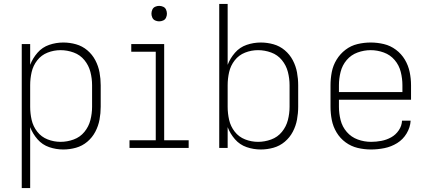

<svg xmlns="http://www.w3.org/2000/svg" viewBox="-20 -755 2200 980"><path d="M91 205H134V-106Q147 -72 171.5 -44Q196 -16 231 -4Q266 8 303 8Q336 8 368 -1Q400 -10 425.5 -31.5Q451 -53 466.5 -82.5Q482 -112 488 -144.5Q494 -177 494 -210V-320Q494 -353 488 -385.5Q482 -418 466.5 -447.5Q451 -477 425.5 -498.5Q400 -520 368 -529Q336 -538 303 -538Q266 -538 231 -526Q196 -514 171.5 -486Q147 -458 134 -424V-530H91ZM289 -31Q255 -31 223 -43.5Q191 -56 170 -83Q149 -110 141.5 -143Q134 -176 134 -210V-320Q134 -354 141.5 -387Q149 -420 170 -447Q191 -474 223 -486.5Q255 -499 289 -499Q323 -499 356 -487Q389 -475 411 -448Q433 -421 441.5 -387.5Q450 -354 450 -320V-210Q450 -176 441.5 -142.5Q433 -109 411 -82Q389 -55 356 -43Q323 -31 289 -31Z M641 0H943V-39H818V-530H650V-491H775V-39H641ZM792 -646Q803 -646 813 -650.5Q823 -655 827.5 -665Q832 -675 832 -685Q832 -696 827.5 -706Q823 -716 813 -720.5Q803 -725 792 -725Q782 -725 772 -720.5Q762 -716 757.5 -706Q753 -696 753 -685Q753 -675 757.5 -665Q762 -655 772 -650.5Q782 -646 792 -646Z M1311 8Q1344 8 1376 -1Q1408 -10 1433.5 -31.5Q1459 -53 1474.5 -82.5Q1490 -112 1496 -144.5Q1502 -177 1502 -210V-320Q1502 -353 1496 -385.5Q1490 -418 1474.5 -447.5Q1459 -477 1433.5 -498.5Q1408 -520 1376 -529Q1344 -538 1311 -538Q1274 -538 1239 -526Q1204 -514 1179.5 -486Q1155 -458 1142 -424V-735H1099V0H1142V-106Q1155 -72 1179.5 -44Q1204 -16 1239 -4Q1274 8 1311 8ZM1297 -31Q1263 -31 1231 -43.5Q1199 -56 1178 -83Q1157 -110 1149.5 -143Q1142 -176 1142 -210V-320Q1142 -354 1149.5 -387Q1157 -420 1178 -447Q1199 -474 1231 -486.5Q1263 -499 1297 -499Q1331 -499 1364 -487Q1397 -475 1419 -448Q1441 -421 1449.5 -387.5Q1458 -354 1458 -320V-210Q1458 -176 1449.5 -142.5Q1441 -109 1419 -82Q1397 -55 1364 -43Q1331 -31 1297 -31Z M1874 8Q1908 8 1942.5 1Q1977 -6 2007 -24.5Q2037 -43 2055.5 -74Q2074 -105 2076 -139H2032Q2031 -113 2015.5 -90Q2000 -67 1976.5 -54Q1953 -41 1926.5 -36Q1900 -31 1874 -31Q1839 -31 1806 -43Q1773 -55 1750 -81.5Q1727 -108 1718.5 -142Q1710 -176 1710 -210V-246H2078V-320Q2078 -354 2071 -387.5Q2064 -421 2046.5 -450.5Q2029 -480 2001 -501Q1973 -522 1939.5 -530Q1906 -538 1872 -538Q1838 -538 1804.5 -530Q1771 -522 1743.5 -501Q1716 -480 1698 -450.5Q1680 -421 1673.5 -387.5Q1667 -354 1667 -320V-210Q1667 -176 1673.5 -142.5Q1680 -109 1698 -79Q1716 -49 1744 -28.5Q1772 -8 1805.5 0Q1839 8 1874 8ZM1710 -285V-320Q1710 -354 1718.5 -388Q1727 -422 1749.5 -448.5Q1772 -475 1805 -487Q1838 -499 1872 -499Q1906 -499 1939 -487Q1972 -475 1994.5 -448.5Q2017 -422 2025.5 -388Q2034 -354 2034 -320V-285Z"/></svg>

Font: Iosevka Sparkle Extralight
Style: Regular
Weight: 200
Designer: Belleve Invis
Foundry: Belleve Invis
Version: Version 4.5.0; ttfautohint (v1.8.3)